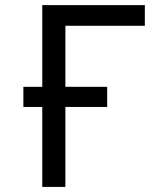

<svg xmlns="http://www.w3.org/2000/svg" viewBox="-20 -734 640 754"><path d="M548.8 -713.9V-632.8H236.8V-393.1H400.9V-314H236.8V0H146V-314H71.8V-393.1H146V-713.9Z"/></svg>

Font: Droid Sans Mono
Style: Regular
Weight: 400
Monospace: yes
Foundry: Ascender Corporation
Version: Version 1.00 build 112